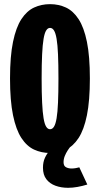

<svg xmlns="http://www.w3.org/2000/svg" viewBox="-20 -726 490 925"><path d="M221.1 11Q179.6 11 144.4 -5.2Q109.1 -21.5 83.1 -61.2Q57.1 -101 42.7 -170.9Q28.3 -240.8 28.3 -348Q28.3 -454.8 42.7 -524.4Q57.1 -594 83.1 -633.8Q109.1 -673.5 144.4 -689.8Q179.6 -706 221.1 -706Q262.6 -706 297.6 -689.8Q332.6 -673.5 358.6 -633.8Q384.6 -594 398.8 -524.4Q413 -454.8 413 -348Q413 -240.8 398.8 -170.9Q384.6 -101 358.6 -61.2Q332.6 -21.5 297.6 -5.2Q262.6 11 221.1 11ZM221.1 -103.4Q232.5 -103.4 240.2 -115.9Q247.9 -128.3 252.7 -156.6Q257.5 -185 259.5 -232.1Q261.6 -279.1 261.6 -348Q261.6 -416.8 259.5 -463.6Q257.5 -510.4 252.7 -538.6Q247.9 -566.7 240.2 -579.1Q232.5 -591.6 221.1 -591.6Q210.1 -591.6 202.4 -579.1Q194.6 -566.7 189.9 -538.6Q185.1 -510.4 182.9 -463.6Q180.6 -416.8 180.6 -348Q180.6 -279.1 182.9 -232.1Q185.1 -185 189.9 -156.6Q194.6 -128.3 202.4 -115.9Q210.1 -103.4 221.1 -103.4ZM321 -21.5Q314.4 -13.9 306.2 -1.5Q298.1 10.9 292.1 25.6Q286.2 40.3 286.2 55.6Q286.2 73.6 298.1 79.7Q309.9 85.8 324.6 85.8Q335.2 85.8 345.4 83.9Q355.6 82 362.1 80.1L400.7 163Q377.5 170.2 353.7 174.5Q329.9 178.8 308.1 178.8Q274.6 178.8 247.1 168.7Q219.6 158.6 203.3 137.4Q187 116.1 187 82.1Q187 54.9 196.3 34.7Q205.6 14.5 218.3 0.5Q231 -13.5 240.9 -21.5Z"/></svg>

Font: League Mono Thin Condensed
Style: Regular
Weight: 100
Width: 1
Designer: Tyler Finck
Foundry: The League of Moveable Type / Tyler Finck
Version: Version 2.300;RELEASE